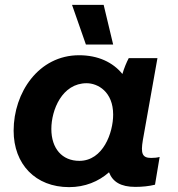

<svg xmlns="http://www.w3.org/2000/svg" viewBox="-20 -759 730 789"><path d="M536 9C565 9 593 6 617 0L636 -114C625 -111 614 -110 601 -110C564 -110 558 -129 567 -183L627 -520H509C500 -503 490 -479 483 -455C444 -503 383 -532 305 -532C139 -532 36 -379 36 -222C36 -84 126 10 264 10C329 10 385 -13 428 -51C443 -12 476 9 536 9ZM336 -417C382 -417 445 -382 445 -288C445 -214 404 -98 306 -98C235 -98 191 -149 191 -229C191 -307 235 -417 336 -417ZM333 -576H445L406 -739H276Z"/></svg>

Font: Fixel Display 20240404
Style: Bold Italic
Weight: 700
Italic angle: -10°
Designer: AlfaBravo + MacPaw
Foundry: Kyrylo Tkachov, Marchela Mozhyna, Serhii Makarenko, Maria Weinstein, Zakhar Kryvoshyya
Version: Version 1.211;Glyphs 3.2 (3225)